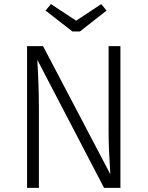

<svg xmlns="http://www.w3.org/2000/svg" viewBox="-20 -908 713 928"><path d="M562 0H482.9L160.2 -619.1Q168 -494.1 168 -382.8V0H110.8V-685.1H188L513.2 -65.9Q505.4 -182.1 504.9 -269V-685.1H562ZM495.1 -856.9 366.2 -755.9H330.1L200.2 -856.9L226.1 -888.2L348.1 -808.1L469.2 -888.2Z"/></svg>

Font: FiraSans-Light
Style: Regular
Weight: 300
Designer: Carrois Corporate & Edenspiekermann AG
Foundry: Carrois Corporate GbR & Edenspiekermann AG
Version: Version 3.106;PS 003.106;hotconv 1.0.70;makeotf.lib2.5.58329